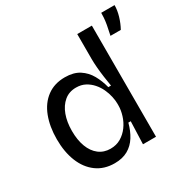

<svg xmlns="http://www.w3.org/2000/svg" viewBox="-168 -884 1025 1046"><g transform="rotate(-30 344.5 -360.5)"><path d="M260 13Q194 13 147 -21.5Q100 -56 75.5 -117Q51 -178 51 -258Q51 -337 74.5 -398.5Q98 -460 144.5 -494.5Q191 -529 257 -529Q312 -529 347.5 -506Q383 -483 404 -445.5Q425 -408 436 -364H453Q448 -394 443.5 -426Q439 -458 436.5 -488.5Q434 -519 434 -543V-699H526V-253V0H444L449 -142H434Q422 -96 400 -61Q378 -26 343.5 -6.5Q309 13 260 13ZM280 -67Q317 -67 345.5 -84Q374 -101 394 -128.5Q414 -156 424 -188.5Q434 -221 434 -250V-262Q434 -282 428.5 -307Q423 -332 411.5 -357Q400 -382 381.5 -403Q363 -424 338.5 -437Q314 -450 282 -450Q238 -450 207.5 -424.5Q177 -399 161 -355.5Q145 -312 145 -256Q145 -199 161 -156.5Q177 -114 207.5 -90.5Q238 -67 280 -67ZM586 -600Q594 -635 598.5 -661Q603 -687 604 -705Q605 -723 605 -734H689Q689 -702 678.5 -666.5Q668 -631 651 -600Z"/></g></svg>

Font: Bricolage Grotesque 20pt
Style: Regular
Weight: 400
Version: Version 1.001;gftools[0.9.33.dev8+g029e19f]